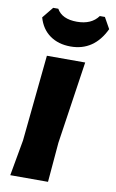

<svg xmlns="http://www.w3.org/2000/svg" viewBox="-98 -951 603 1002"><g transform="rotate(10 203.5 -449.5)"><path d="M374 -899 407 -840Q348 -716 224 -716Q159 -716 114 -748Q69 -780 52 -840L100 -899H127Q155 -849 234 -849Q311 -849 347 -899ZM314 -647 249 -210 231 0H31L65 -190L111 -647Z"/></g></svg>

Font: Alegreya Sans SC Black
Style: Italic
Weight: 900
Italic angle: -7°
Designer: Juan Pablo del Peral
Foundry: Huerta Tipografica
Version: Version 2.007